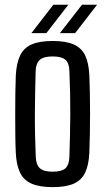

<svg xmlns="http://www.w3.org/2000/svg" viewBox="-20 -780 442 808"><path d="M201.5 7.5Q146.5 7.5 113.2 -7Q80 -21.5 64.5 -53.2Q49 -85 46.5 -136.5Q45 -167 44.5 -208Q44 -249 44 -294Q44 -339 44.5 -383Q45 -427 46.5 -463Q49.5 -515.5 65 -547.2Q80.5 -579 113.5 -593.2Q146.5 -607.5 201.5 -607.5Q257.5 -607.5 290.5 -592.8Q323.5 -578 338.5 -546.5Q353.5 -515 356 -463Q357.5 -430 358.2 -388.8Q359 -347.5 359 -303.2Q359 -259 358.2 -216.2Q357.5 -173.5 356 -136.5Q353.5 -85 338.2 -53.2Q323 -21.5 290 -7Q257 7.5 201.5 7.5ZM201.5 -57.5Q240.5 -57.5 255.8 -72.2Q271 -87 272 -119Q273.5 -164.5 274.5 -209.2Q275.5 -254 275.8 -298.8Q276 -343.5 275 -389Q274 -434.5 272 -482Q271 -514.5 255.2 -528.5Q239.5 -542.5 201.5 -542.5Q163.5 -542.5 147.2 -527.8Q131 -513 130 -480.5Q129 -440 128 -396.2Q127 -352.5 126.8 -306.2Q126.5 -260 127.5 -213Q128.5 -166 130.5 -120Q132 -86.5 147.8 -72Q163.5 -57.5 201.5 -57.5ZM112 -640.5 204.5 -760H267.5L175 -640.5ZM232 -640.5 325 -760H388.5L296 -640.5Z"/></svg>

Font: Big Shoulders
Style: Regular
Weight: 400
Designer: Patric King
Foundry: XO Type Co
Version: Version 2.002